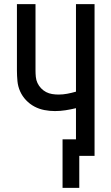

<svg xmlns="http://www.w3.org/2000/svg" viewBox="-20 -755 540 930"><path d="M364 155H283V-80H348V-231Q323 -225 297.5 -221Q272 -217 246 -217Q220 -217 194.5 -222Q169 -227 146.5 -239Q124 -251 106 -270Q88 -289 77.5 -312.5Q67 -336 64.5 -362Q62 -388 62 -414V-735H152V-414Q152 -398 153.5 -382.5Q155 -367 161.5 -353Q168 -339 179 -327.5Q190 -316 203.5 -309Q217 -302 232.5 -299.5Q248 -297 264 -297Q285 -297 306 -301Q327 -305 348 -311V-735H438V0H364Z"/></svg>

Font: Iosevka SS18 Medium
Style: Regular
Weight: 500
Monospace: yes
Designer: Belleve Invis
Foundry: Belleve Invis
Version: Version 25.1.1; ttfautohint (v1.8.4)